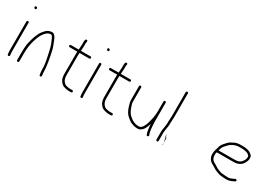

<svg xmlns="http://www.w3.org/2000/svg" viewBox="9 -1476 3193 2279"><g transform="rotate(30 1605.5 -336.5)"><path d="M52 -460V-70C52 -61.3 52.4 -52.4 53.2 -43.2L56 -13C59.2 6.1 89.1 1.7 86 -17L85 -27C83 -37 82 -51.3 82 -70V-460C82 -467.9 74.9 -475 67 -475C59.1 -475 52 -467.9 52 -460ZM54.8 -669.8C47.6 -662.6 47.3 -655.7 54 -649C62 -638.3 69.8 -636.8 77.5 -644.5C92.7 -659.7 69.2 -684.2 54.8 -669.8Z M201 6C208.9 6 216 -1.1 216 -9V-115C216 -179.2 223.9 -238.9 239.6 -294.1C253.8 -343.9 259.6 -352.8 274.1 -385.9C285.3 -411.5 318.8 -451.7 341 -465C350.2 -470.5 366.8 -470.9 379 -475C389.7 -475 399.3 -466.3 408 -449C433.8 -397.4 451.3 -349.3 460.4 -304.7C463.9 -287.2 468.3 -267.7 473.4 -246.2C485.2 -196.5 480.9 -206.7 491.5 -153C496.5 -127.6 499 -95.6 499 -57C499 -32.3 501.3 -10.7 506 8C506 28.3 537.8 24.8 534.8 2C532.5 -15.8 529 -40.7 529 -64.2C529 -78.9 528.3 -90.1 527 -97.7C523.2 -119.4 523.5 -135.4 518.9 -160.2C513.5 -189 511.9 -212 505.5 -239C496.6 -276.4 490.5 -321.1 478 -355.5C465.3 -390.5 453.2 -424.4 435 -463C417.6 -494.3 397.6 -508 375 -504.4C348.1 -500 328.8 -495.7 308.5 -477.4C295.5 -465.8 287 -457 283 -451C278.3 -446.3 274.2 -441.3 270.5 -436C261.5 -422.9 254.3 -415.1 247 -398C228.6 -361.1 213.6 -318.1 202 -269C191.3 -237 186 -185.7 186 -115V-9C186 -1.1 193.1 6 201 6Z M946 -13C946 -20.9 938.9 -28 931 -28H920H892.5C881.6 -28 863.4 -31.5 838.1 -38.6C823.5 -42.7 797.2 -74.5 793 -88.3C786.2 -110.5 783 -115.6 783 -154V-424C783 -439.3 783.7 -449 785 -453H918C925.9 -453 933 -460.1 933 -468C933 -475.9 925.9 -483 918 -483H786C786.7 -483.7 787 -484.7 787 -486L791 -551V-593C791 -605.5 803.8 -627.5 783 -631C768.3 -633.4 761 -620.8 761 -593V-551L757 -488C757 -485.3 756.7 -483.7 756 -483H650C642.1 -483 635 -475.9 635 -468C635 -460.1 642.1 -453 650 -453H755C754.3 -452.3 754 -451.5 754 -450.5L753 -415V-154C753 -114 759.2 -83.8 771.7 -63.5C784.1 -43.1 796.6 -28.9 809.2 -20.8C827.6 -8.8 872.2 2 899.8 2H925.8C937.9 2 946 -2.6 946 -13Z M1048 -460V-70C1048 -61.3 1048.4 -52.4 1049.2 -43.2L1052 -13C1055.2 6.1 1085.1 1.7 1082 -17L1081 -27C1079 -37 1078 -51.3 1078 -70V-460C1078 -467.9 1070.9 -475 1063 -475C1055.1 -475 1048 -467.9 1048 -460ZM1050.8 -669.8C1043.6 -662.6 1043.3 -655.7 1050 -649C1058 -638.3 1065.8 -636.8 1073.5 -644.5C1088.7 -659.7 1065.2 -684.2 1050.8 -669.8Z M1493 -13C1493 -20.9 1485.9 -28 1478 -28H1467H1439.5C1428.6 -28 1410.4 -31.5 1385.1 -38.6C1370.5 -42.7 1344.2 -74.5 1340 -88.3C1333.2 -110.5 1330 -115.6 1330 -154V-424C1330 -439.3 1330.7 -449 1332 -453H1465C1472.9 -453 1480 -460.1 1480 -468C1480 -475.9 1472.9 -483 1465 -483H1333C1333.7 -483.7 1334 -484.7 1334 -486L1338 -551V-593C1338 -605.5 1350.8 -627.5 1330 -631C1315.3 -633.4 1308 -620.8 1308 -593V-551L1304 -488C1304 -485.3 1303.7 -483.7 1303 -483H1197C1189.1 -483 1182 -475.9 1182 -468C1182 -460.1 1189.1 -453 1197 -453H1302C1301.3 -452.3 1301 -451.5 1301 -450.5L1300 -415V-154C1300 -114 1306.2 -83.8 1318.7 -63.5C1331.1 -43.1 1343.6 -28.9 1356.2 -20.8C1374.6 -8.8 1419.2 2 1446.8 2H1472.8C1484.9 2 1493 -2.6 1493 -13Z M1951 -467C1943.1 -467 1936 -459.9 1936 -452V-316C1936 -253 1923.2 -204.4 1908.2 -147.7C1902.4 -125.5 1892 -102.6 1877 -79C1861.4 -56.7 1842 -46.8 1819 -49.5C1810.3 -50.5 1802.8 -51.3 1796.5 -52C1776.1 -54.1 1733 -74.1 1719.8 -85.8C1709.9 -94.6 1702 -101.3 1696 -106C1677.4 -120 1660.6 -145.6 1645.5 -183C1630.5 -220.4 1623 -249.4 1623 -270V-464C1623 -471.9 1615.9 -479 1608 -479C1600.1 -479 1593 -471.9 1593 -464V-270C1593 -255.3 1598 -232 1608 -200C1624.1 -145.4 1646.7 -106.4 1676 -83C1682.7 -77.7 1694.2 -68.5 1710.6 -55.5C1726.9 -42.5 1753.8 -31.3 1791 -22C1799 -21.3 1808.5 -20.5 1819.5 -19.5C1850.5 -16.7 1861.8 -25.1 1883.5 -41.7C1897.2 -52.2 1909.1 -69.5 1919.3 -93.7C1929.5 -117.8 1936.1 -135.3 1939 -146C1939 -140.1 1940 -126.3 1940 -120C1940 -116 1941.1 -107.6 1943.2 -94.9C1947 -72.7 1946.9 -56.5 1952 -38L1962 -10C1965.1 8.4 1996.2 -1.4 1990 -20L1981 -48C1979 -52.7 1977.7 -58.2 1977 -64.5C1975.7 -76.6 1970 -106.1 1970 -120L1966 -190V-452C1966 -459.9 1958.9 -467 1951 -467Z M2105.5 -4C2113.9 -4 2120 -10.8 2120 -19V-132.9C2120 -156.6 2125.1 -165.7 2128 -195L2131 -213C2132.3 -225.8 2135 -239.2 2135 -253V-274L2139 -351V-679C2139 -687.8 2132.5 -694 2124 -694C2115.5 -694 2109 -687.8 2109 -679V-351L2105 -275V-254C2105 -241 2102.3 -229.5 2101 -217L2099 -198C2094.8 -179 2090 -148.1 2090 -127V-19C2090 -10.8 2097.2 -4 2105.5 -4Z M2188 0H2183V-98H2163V-138ZM2163 -140Z M2793 -276C2798.2 -294 2801.8 -310.8 2809.6 -325.8C2813.4 -333 2826.2 -348.4 2848 -372C2870.4 -398.4 2902.4 -417.8 2944 -430C2955.3 -433.3 2976.3 -435 3007 -435C3046 -435 3091.9 -430.6 3116 -409.5C3130.8 -396.5 3132 -397.7 3132 -374C3132 -364 3129.7 -354.3 3125 -345C3111.6 -315.5 3094.9 -296.5 3075 -288C3061 -280 3035.7 -276 2999 -276ZM2785 -246H2999C3050.1 -246 3080.7 -250.8 3115.9 -279.7C3134.5 -295 3162 -341.8 3162 -373.7C3162 -407.2 3158.3 -412.1 3137 -430.5C3104.5 -458.5 3062.9 -465 3001.9 -465C2960.1 -465 2929.6 -460 2910.4 -450.1C2896.1 -442.7 2882 -435.4 2868 -428.2C2842.8 -415.3 2819.5 -385.2 2802.5 -366C2782.8 -343.7 2776.1 -329.4 2766.3 -291.5C2756.1 -252.3 2749 -243.6 2749 -199C2749 -170.4 2759.3 -144.5 2779.8 -121.5C2796.1 -103.2 2817.4 -96.2 2836 -83.5C2850.8 -73.4 2865 -66.4 2880.6 -57.1C2894.9 -48.6 2925.5 -40.4 2941.7 -33.8C2950.1 -30.3 2977.2 -27.1 3023 -24H3048C3070.7 -24 3096.7 -31.3 3126 -46L3147 -56C3156.5 -60.8 3158.9 -67.6 3154 -76.5C3145.9 -91.4 3133.9 -84.5 3112 -72C3088 -60 3066.2 -54 3046.8 -54C3016.3 -54 2987.2 -57.9 2964 -60C2942 -62 2941.9 -66.1 2916.1 -73.9C2900.8 -78.5 2879.1 -90.3 2851 -109.5C2843.7 -114.5 2836.3 -118.7 2829 -122C2797.3 -136.4 2779 -168.2 2779 -207.5C2779 -226.7 2782.5 -233.5 2785 -246Z"/></g></svg>

Font: MewTooHand
Style: Regular
Weight: 400
Designer: Mew Too, Robert Jablonski
Version: Version 0.77